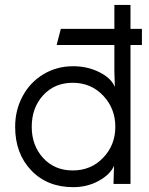

<svg xmlns="http://www.w3.org/2000/svg" viewBox="-20 -753 610 786"><path d="M277.8 -414.1Q203.6 -414.1 156.7 -363Q109.9 -312 109.9 -233.9Q109.9 -157.2 156.7 -106.2Q203.6 -55.2 277.8 -55.2Q352.5 -55.2 402.3 -107.2Q452.1 -159.2 452.1 -233.9Q452.1 -309.1 402.3 -361.6Q352.5 -414.1 277.8 -414.1ZM42 -233.9Q42 -301.8 72.3 -358.6Q102.5 -415.5 157.2 -448.7Q211.9 -481.9 279.8 -481.9Q337.4 -481.9 386.2 -457.8Q435.1 -433.6 450.2 -397L448.2 -460V-568.8H211.9L229 -634.8H448.2V-732.9H514.2V-634.8H561V-568.8H514.2V0H444.8V-9.8L446.8 -74.2Q431.2 -38.6 384.3 -12.7Q337.4 13.2 279.8 13.2Q173.3 13.2 107.7 -55.7Q42 -124.5 42 -233.9Z"/></svg>

Font: Kreadon
Style: Regular
Weight: 400
Designer: kohakuno
Foundry: StudioGnu
Version: Version 1.000;Glyphs 3.1.2 (3151)